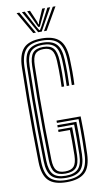

<svg xmlns="http://www.w3.org/2000/svg" viewBox="-105 -1017 571 1071"><g transform="rotate(-10 180.0 -481.5)"><path d="M184.2 7Q112.9 7 80.9 -24.8Q48.9 -56.7 47.2 -130.2Q45.4 -217.2 44.6 -304Q43.9 -390.9 44.5 -480.9Q45.2 -570.9 47.4 -667.2Q49.2 -739.7 80 -773.4Q110.8 -807 183.7 -807Q250 -807 282.7 -776.4Q315.3 -745.8 318.9 -670.8Q320.5 -633.9 320.6 -596.7Q320.7 -559.6 318.9 -521.2H304.4Q305.8 -553.8 306.1 -591.3Q306.4 -628.8 304.4 -670.1Q301.2 -738.4 272.5 -766.7Q243.8 -794.9 183.7 -794.9Q118 -794.9 90.9 -764.2Q63.7 -733.5 61.9 -666.7Q59.9 -575.3 59.1 -486.8Q58.4 -398.4 59.1 -310Q59.8 -221.6 61.7 -130.2Q63.4 -60.6 93 -32.8Q122.6 -5.1 184.2 -5.1Q247 -5.1 276.2 -33.5Q305.4 -62 307.6 -130.3Q309 -171.8 309.3 -207.7Q309.7 -243.6 309.5 -273.9Q309.3 -304.2 308.5 -328H185.9V-340.9H322.5Q323.8 -304.7 324 -253.3Q324.3 -201.8 322.1 -129.6Q319.6 -53.9 285.9 -23.4Q252.2 7 184.2 7ZM184.2 -17.1Q128 -17.1 102.8 -43Q77.7 -68.8 76.2 -130.4Q74.1 -221.3 73.2 -307.3Q72.3 -393.3 73 -481.3Q73.8 -569.2 76.2 -666.3Q77.9 -730.6 103.3 -756.7Q128.8 -782.9 183.7 -782.9Q237.5 -782.9 262.3 -757Q287.1 -731.2 289.9 -669.3Q291.7 -629.8 291.6 -593.8Q291.6 -557.8 290 -521.2H275.5Q277 -558 277.1 -593.8Q277.3 -629.6 275.5 -668.3Q273 -725 251.2 -747.9Q229.5 -770.8 183.7 -770.8Q136.5 -770.8 114.3 -747.4Q92.2 -723.9 90.7 -665.7Q88.3 -568.3 87.5 -480.1Q86.8 -391.8 87.7 -306.2Q88.6 -220.6 90.7 -130.8Q92.2 -76 113.5 -52.6Q134.9 -29.2 184.2 -29.2Q232.2 -29.2 254.6 -52.1Q277 -75 278.6 -131.4Q279.8 -176.8 279.7 -224.2Q279.7 -271.6 279 -302.3H185.9V-315.2H293.9Q294.8 -283.8 294.8 -239.3Q294.9 -194.7 293.1 -130.8Q291.1 -69.3 266.1 -43.2Q241 -17.1 184.2 -17.1ZM184.2 -41.3Q142.4 -41.3 124.4 -61.7Q106.4 -82 105.2 -131.3Q103.1 -222.1 102.2 -308.1Q101.3 -394.2 102 -482Q102.8 -569.8 105.2 -665.4Q106.7 -716.2 124.4 -737.4Q142 -758.7 183.7 -758.7Q223 -758.7 240.9 -738.3Q258.8 -717.9 261 -667.7Q262.7 -629.1 262.6 -594.8Q262.5 -560.4 261 -521.2H246.5Q247.5 -547.2 247.9 -570.7Q248.3 -594.2 248 -617.6Q247.7 -641 246.5 -666.5Q244.5 -711.5 230.2 -729.1Q215.9 -746.6 183.7 -746.6Q150 -746.6 135.5 -728.7Q120.9 -710.7 119.7 -665.1Q117.3 -570.3 116.5 -483.6Q115.8 -397 116.7 -311.1Q117.6 -225.1 119.7 -131.7Q120.8 -88.6 135.2 -71Q149.5 -53.4 184.2 -53.4Q219.5 -53.4 234.5 -71Q249.6 -88.5 250.9 -132.5Q252 -175.6 251.5 -213.9Q251.1 -252.2 250.4 -276.5H185.9V-289.4H265.3Q265.8 -266 266.2 -225.2Q266.7 -184.3 265.3 -131.9Q264 -82.3 245.2 -61.8Q226.5 -41.3 184.2 -41.3ZM70.7 -970.2H86.2L158.2 -844.4H143.1ZM100.9 -970.2H116.8L166.2 -876L178.7 -854.7H183.1L195.7 -876L245 -970.2H260.9L191 -844.4H170.8ZM130.7 -970.2H146.6L175.7 -902.4L179.5 -887.8H182.3L186.2 -902.4L215.6 -970.2H231.5L194.5 -893.1L185.3 -873.2H176.5L167.2 -893.1ZM275.6 -970.2H291.1L218.8 -844.4H203.7Z"/></g></svg>

Font: Big Shoulders Inline Thin
Style: Regular
Weight: 100
Designer: Patric King
Foundry: XO Type Co
Version: Version 2.002